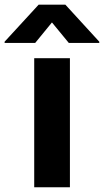

<svg xmlns="http://www.w3.org/2000/svg" viewBox="-84 -792 440 812"><path d="M60.7 0V-545.9H211.7V0ZM207 -610.4 135.7 -697.1 64.8 -610.4H-64.5V-615.6L79.5 -772.3H192.4L335.9 -615.6V-610.4Z"/></svg>

Font: Inter V
Style: 
Weight: 400
Designer: Rasmus Andersson
Foundry: rsms
Version: Version 4.000;git-a3f224843